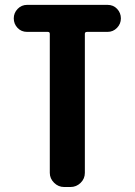

<svg xmlns="http://www.w3.org/2000/svg" viewBox="-20 -750 540 770"><path d="M411.1 -730.5Q434.6 -730.5 449.7 -714.4Q464.8 -698.2 464.8 -676.3Q464.8 -654.3 449.2 -638.2Q433.6 -622.1 411.1 -622.1H329.1Q320.3 -622.1 320.3 -614.3V-56.6Q320.3 -33.2 303.2 -16.6Q286.1 0 262.7 0H237.3Q213.9 0 196.8 -17.1Q179.7 -34.2 179.7 -56.6V-614.3Q179.7 -622.1 171.9 -622.1H88.9Q65.4 -622.1 50.3 -638.2Q35.2 -654.3 35.2 -676.3Q35.2 -698.2 50.8 -714.4Q66.4 -730.5 88.9 -730.5Z"/></svg>

Font: Rounded Mgen+ 1mn bold
Style: Bold
Weight: 700
Designer: [Source Han Sans]
Ryoko NISHIZUKA  (kana & ideographs); Paul D. Hunt (Latin, Greek & Cyrillic); Wenlong ZHANG  (bopomofo
Version: Version 1.059.20150602